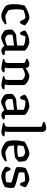

<svg xmlns="http://www.w3.org/2000/svg" viewBox="1270 -2110 844 3423"><g transform="rotate(90 1691.5 -398.0)"><path d="M261 0Q234 0 205 -10Q176 -20 150 -34.5Q124 -49 106 -62Q88 -75 83 -82Q70 -98 62 -137Q54 -176 54 -220Q54 -261 57.5 -298.5Q61 -336 67 -367Q73 -398 80 -417Q93 -427 117.5 -440.5Q142 -454 172 -467.5Q202 -481 234 -490.5Q266 -500 296 -500Q311 -500 332.5 -490.5Q354 -481 375.5 -468Q397 -455 412.5 -442Q428 -429 430 -423Q431 -412 424 -393.5Q417 -375 407.5 -357.5Q398 -340 389 -332Q380 -332 370 -335Q360 -338 353 -342Q347 -356 338 -376.5Q329 -397 318.5 -413Q308 -429 298 -429Q268 -429 240.5 -422.5Q213 -416 191.5 -408Q170 -400 160 -395Q157 -385 153 -365.5Q149 -346 147 -322.5Q145 -299 145 -276Q145 -244 148 -212.5Q151 -181 155 -158.5Q159 -136 164 -129Q167 -125 179.5 -116Q192 -107 209.5 -97Q227 -87 243.5 -79.5Q260 -72 272 -72Q288 -72 316 -76.5Q344 -81 369.5 -86Q395 -91 404 -93Q408 -90 411.5 -83.5Q415 -77 415 -68Q396 -52 372 -36.5Q348 -21 320 -10.5Q292 0 261 0Z M645 4Q627 4 601 -8Q575 -20 553.5 -35Q532 -50 525 -58Q517 -68 512 -94Q507 -120 507 -151Q507 -163 507.5 -173.5Q508 -184 509 -194Q511 -199 521.5 -209.5Q532 -220 547 -232Q562 -244 577.5 -253Q593 -262 604 -264Q612 -266 629.5 -267Q647 -268 669 -269Q683 -270 698.5 -271.5Q714 -273 730 -275Q746 -277 761.5 -279.5Q777 -282 791 -285V-400Q764 -413 728 -421Q692 -429 663 -429Q653 -429 643.5 -428Q634 -427 626 -426L599 -343Q595 -342 586.5 -338.5Q578 -335 561 -333Q552 -345 539 -369Q526 -393 521 -422Q541 -441 567 -455.5Q593 -470 621.5 -479.5Q650 -489 678.5 -494.5Q707 -500 731 -500Q747 -500 772 -490.5Q797 -481 822.5 -467.5Q848 -454 865.5 -438.5Q883 -423 883 -412V-66L955 -58Q957 -55 960 -49Q963 -43 963 -34Q957 -25 942.5 -17.5Q928 -10 912.5 -5Q897 0 885 0Q868 0 850.5 -7.5Q833 -15 820 -27.5Q807 -40 800 -55Q777 -42 746.5 -28.5Q716 -15 689 -5.5Q662 4 645 4ZM675 -68Q687 -68 709 -73.5Q731 -79 754.5 -87.5Q778 -96 791 -102V-227Q768 -223 742 -219.5Q716 -216 692 -214Q664 -211 637 -207Q610 -203 597 -193Q597 -175 597.5 -149Q598 -123 606 -104Q615 -94 635.5 -81Q656 -68 675 -68Z M1197 0Q1189 0 1167 -3.5Q1145 -7 1117.5 -12Q1090 -17 1066 -22.5Q1042 -28 1030 -32Q1030 -40 1033.5 -46.5Q1037 -53 1040 -56L1067 -61Q1084 -64 1093.5 -78.5Q1103 -93 1103 -139V-400Q1103 -408 1099.5 -414.5Q1096 -421 1087 -424L1026 -445Q1028 -458 1030.5 -464Q1033 -470 1037 -474Q1053 -483 1080.5 -491.5Q1108 -500 1124 -500Q1153 -500 1172 -481.5Q1191 -463 1191 -434Q1214 -449 1240 -464Q1266 -479 1290.5 -489.5Q1315 -500 1334 -500Q1356 -500 1384 -491Q1412 -482 1437.5 -466.5Q1463 -451 1479.5 -434.5Q1496 -418 1496 -401V-120Q1496 -100 1492 -85Q1488 -70 1484 -64L1568 -56Q1570 -52 1572.5 -46Q1575 -40 1575 -33Q1569 -25 1555 -17.5Q1541 -10 1526.5 -5Q1512 0 1501 0Q1493 0 1471 -3.5Q1449 -7 1422 -12Q1395 -17 1371.5 -22.5Q1348 -28 1336 -32Q1336 -40 1339.5 -46.5Q1343 -53 1346 -56L1371 -60Q1381 -62 1388.5 -68Q1396 -74 1400.5 -90.5Q1405 -107 1405 -139V-366Q1405 -376 1394 -386.5Q1383 -397 1366.5 -405.5Q1350 -414 1335 -419Q1320 -424 1312 -424Q1305 -424 1289 -419.5Q1273 -415 1254 -407.5Q1235 -400 1218.5 -393.5Q1202 -387 1194 -383V-122Q1194 -102 1190 -86.5Q1186 -71 1181 -64L1263 -56Q1265 -52 1267 -46Q1269 -40 1269 -33Q1264 -25 1250.5 -17.5Q1237 -10 1222 -5Q1207 0 1197 0Z M1791 4Q1773 4 1747 -8Q1721 -20 1699.5 -35Q1678 -50 1671 -58Q1663 -68 1658 -94Q1653 -120 1653 -151Q1653 -163 1653.5 -173.5Q1654 -184 1655 -194Q1657 -199 1667.5 -209.5Q1678 -220 1693 -232Q1708 -244 1723.5 -253Q1739 -262 1750 -264Q1758 -266 1775.5 -267Q1793 -268 1815 -269Q1829 -270 1844.5 -271.5Q1860 -273 1876 -275Q1892 -277 1907.5 -279.5Q1923 -282 1937 -285V-400Q1910 -413 1874 -421Q1838 -429 1809 -429Q1799 -429 1789.5 -428Q1780 -427 1772 -426L1745 -343Q1741 -342 1732.5 -338.5Q1724 -335 1707 -333Q1698 -345 1685 -369Q1672 -393 1667 -422Q1687 -441 1713 -455.5Q1739 -470 1767.5 -479.5Q1796 -489 1824.5 -494.5Q1853 -500 1877 -500Q1893 -500 1918 -490.5Q1943 -481 1968.5 -467.5Q1994 -454 2011.5 -438.5Q2029 -423 2029 -412V-66L2101 -58Q2103 -55 2106 -49Q2109 -43 2109 -34Q2103 -25 2088.5 -17.5Q2074 -10 2058.5 -5Q2043 0 2031 0Q2014 0 1996.5 -7.5Q1979 -15 1966 -27.5Q1953 -40 1946 -55Q1923 -42 1892.5 -28.5Q1862 -15 1835 -5.5Q1808 4 1791 4ZM1821 -68Q1833 -68 1855 -73.5Q1877 -79 1900.5 -87.5Q1924 -96 1937 -102V-227Q1914 -223 1888 -219.5Q1862 -216 1838 -214Q1810 -211 1783 -207Q1756 -203 1743 -193Q1743 -175 1743.5 -149Q1744 -123 1752 -104Q1761 -94 1781.5 -81Q1802 -68 1821 -68Z M2336 0Q2328 0 2306 -3.5Q2284 -7 2256.5 -12Q2229 -17 2205 -22.5Q2181 -28 2169 -32Q2169 -40 2172.5 -46.5Q2176 -53 2179 -56L2206 -61Q2223 -64 2231.5 -79Q2240 -94 2240 -139V-700Q2240 -708 2237 -714.5Q2234 -721 2224 -724L2152 -747Q2154 -757 2156.5 -764Q2159 -771 2161 -774Q2172 -780 2192 -786Q2212 -792 2232.5 -796Q2253 -800 2264 -800Q2293 -800 2312 -779.5Q2331 -759 2331 -730V-120Q2331 -99 2327 -84.5Q2323 -70 2320 -64L2403 -56Q2405 -53 2407.5 -47.5Q2410 -42 2410 -33Q2405 -25 2391 -17.5Q2377 -10 2361.5 -5Q2346 0 2336 0Z M2689 0Q2662 0 2632.5 -10Q2603 -20 2577.5 -34.5Q2552 -49 2534 -62Q2516 -75 2511 -82Q2498 -99 2490 -137.5Q2482 -176 2482 -220Q2482 -261 2485.5 -298.5Q2489 -336 2495 -367Q2501 -398 2508 -417Q2522 -426 2546.5 -440Q2571 -454 2601.5 -467.5Q2632 -481 2664 -490.5Q2696 -500 2725 -500Q2741 -500 2765.5 -489Q2790 -478 2812.5 -463.5Q2835 -449 2843 -438Q2849 -431 2853.5 -408.5Q2858 -386 2861 -360Q2864 -334 2863 -313Q2853 -298 2838.5 -284.5Q2824 -271 2809 -261Q2794 -251 2784 -245Q2774 -242 2743 -237.5Q2712 -233 2668 -229.5Q2624 -226 2573 -226Q2575 -194 2580 -165Q2585 -136 2590 -129Q2594 -125 2607.5 -115.5Q2621 -106 2638 -96.5Q2655 -87 2672 -79.5Q2689 -72 2700 -72Q2712 -72 2732.5 -75Q2753 -78 2775.5 -82.5Q2798 -87 2817 -91Q2836 -95 2845 -97Q2849 -93 2853 -86.5Q2857 -80 2857 -70Q2838 -54 2811 -37.5Q2784 -21 2752.5 -10.5Q2721 0 2689 0ZM2646 -284Q2671 -284 2697 -286Q2723 -288 2745 -292.5Q2767 -297 2778 -303Q2778 -315 2776.5 -333Q2775 -351 2772.5 -367Q2770 -383 2768 -389Q2766 -393 2752.5 -401.5Q2739 -410 2723 -417.5Q2707 -425 2696 -425Q2686 -425 2663.5 -420Q2641 -415 2618.5 -408Q2596 -401 2586 -395Q2582 -383 2578.5 -365Q2575 -347 2573.5 -327.5Q2572 -308 2572 -292Q2583 -288 2604.5 -286Q2626 -284 2646 -284Z M3115 0Q3090 0 3062 -9.5Q3034 -19 3009.5 -33Q2985 -47 2968.5 -59Q2952 -71 2950 -77Q2951 -99 2960 -124Q2969 -149 2979 -165Q2992 -165 3001.5 -162Q3011 -159 3015 -157Q3021 -142 3032 -118.5Q3043 -95 3056 -80Q3068 -77 3083 -75.5Q3098 -74 3114 -74Q3142 -74 3172.5 -76.5Q3203 -79 3225 -87Q3229 -95 3231.5 -112Q3234 -129 3234 -145Q3234 -153 3233.5 -162.5Q3233 -172 3231 -180Q3228 -184 3202 -192Q3176 -200 3138.5 -210Q3101 -220 3062.5 -230.5Q3024 -241 2996 -251.5Q2968 -262 2962 -269Q2960 -281 2959 -295.5Q2958 -310 2958 -327Q2958 -357 2963.5 -385.5Q2969 -414 2976 -433Q2988 -441 3011 -452Q3034 -463 3062.5 -474Q3091 -485 3120 -492.5Q3149 -500 3174 -500Q3190 -500 3214 -491.5Q3238 -483 3261.5 -470.5Q3285 -458 3300.5 -446.5Q3316 -435 3317 -430Q3317 -421 3311 -401Q3305 -381 3295.5 -361.5Q3286 -342 3278 -334Q3266 -334 3256 -337.5Q3246 -341 3241 -344Q3227 -377 3219.5 -400.5Q3212 -424 3203 -424Q3180 -424 3149.5 -422Q3119 -420 3094 -417Q3069 -414 3057 -411Q3054 -401 3053 -386.5Q3052 -372 3052 -359Q3052 -346 3053 -334Q3054 -322 3055 -314Q3059 -311 3084 -304.5Q3109 -298 3144.5 -289.5Q3180 -281 3217.5 -271Q3255 -261 3284 -249.5Q3313 -238 3324 -226Q3327 -216 3328.5 -202.5Q3330 -189 3330 -175Q3330 -142 3323.5 -108Q3317 -74 3311 -63Q3299 -54 3277.5 -43Q3256 -32 3229 -22.5Q3202 -13 3172 -6.5Q3142 0 3115 0Z"/></g></svg>

Font: Texturina Medium 12pt
Style: Regular
Weight: 400
Version: Version 1.002